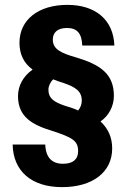

<svg xmlns="http://www.w3.org/2000/svg" viewBox="-20 -759 531 789"><path d="M235 10C360 10 441 -51 441 -149C441 -195 424 -231 393 -260C427 -283 448 -323 448 -365C448 -455 393 -493 293 -523C233 -540 197 -556 197 -596C197 -625 216 -644 255 -644C295 -644 316 -624 318 -572H450C446 -679 371 -739 257 -739C139 -739 60 -679 60 -583C60 -537 77 -500 114 -473C75 -446 54 -406 54 -364C54 -279 112 -246 195 -221C277 -194 301 -181 301 -138C301 -105 281 -86 239 -86C194 -86 168 -111 166 -165H32C34 -57 108 10 235 10ZM301 -305C285 -313 267 -318 248 -324C200 -340 179 -356 179 -390C179 -405 186 -420 198 -433C213 -427 228 -422 244 -417C289 -401 316 -385 316 -346C316 -330 311 -317 301 -305Z"/></svg>

Font: Mona Sans SemiCondensed
Style: Bold
Weight: 700
Width: 4
Designer: Deni Anggara
Foundry: GitHub
Version: Version 2.000